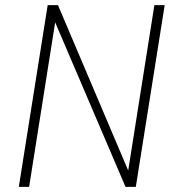

<svg xmlns="http://www.w3.org/2000/svg" viewBox="-20 -725 677 745"><path d="M53 0 165 -705H205L484 -48H475L579 -705H619L507 0H467L186 -657H197L93 0Z"/></svg>

Font: Nunito Sans 10pt Condensed ExtraLight
Style: Italic
Weight: 250
Width: 3
Italic angle: -9°
Designer: Vernon Adams
Foundry: Vernon Adams
Version: Version 3.101;gftools[0.9.27]